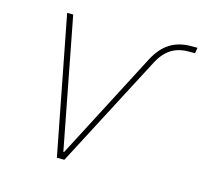

<svg xmlns="http://www.w3.org/2000/svg" viewBox="-85 -641 783 735"><g transform="rotate(15 307.0 -273.0)"><path d="M199.7 0 94.2 -545.9H118.2L217.8 -28.3H220.7L442.9 -455.6Q467.3 -502 502.2 -523.9Q537.1 -545.9 585.9 -545.9H610.8L606.9 -523.4H581.5Q541.5 -523.4 512.7 -505.1Q483.9 -486.8 463.9 -448.7L229.5 0Z"/></g></svg>

Font: Inter Thin
Style: Italic
Weight: 250
Italic angle: -9.3988°
Designer: Rasmus Andersson
Foundry: rsms
Version: Version 4.001;git-66647c0bb